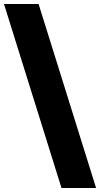

<svg xmlns="http://www.w3.org/2000/svg" viewBox="-20 -828 504 968"><path d="M290 120 0 -808H174.5L464.5 120Z"/></svg>

Font: Encode Sans Exp
Style: Bold
Weight: 700
Width: 7
Designer: Multiple Designers
Foundry: Impallari Type
Version: Version 3.002; ttfautohint (v1.8.3) -l 8 -r 50 -G 200 -x 14 